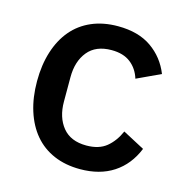

<svg xmlns="http://www.w3.org/2000/svg" viewBox="-86 -613 682 706"><g transform="rotate(15 255.0 -260.0)"><path d="M279 12Q223 12 179 -7Q135 -26 105 -61.5Q75 -97 59 -147.5Q43 -198 43 -260Q43 -322 59 -372.5Q75 -423 105 -458.5Q135 -494 179 -513Q223 -532 279 -532Q357 -532 407 -497Q457 -462 480 -404L390 -362Q379 -398 351.5 -419.5Q324 -441 279 -441Q219 -441 188.5 -403.5Q158 -366 158 -306V-213Q158 -153 188.5 -115.5Q219 -78 279 -78Q327 -78 355.5 -101.5Q384 -125 401 -164L484 -120Q458 -56 406 -22Q354 12 279 12Z"/></g></svg>

Font: IBM Plex Sans Thai Medm
Style: Regular
Weight: 500
Designer: Mike Abbink, Paul van der Laan, Pieter van Rosmalen, Ben Mitchell, Mark Frömberg
Foundry: Bold Monday
Version: Version 1.2